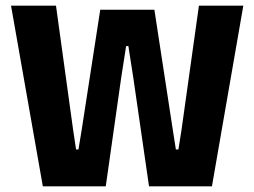

<svg xmlns="http://www.w3.org/2000/svg" viewBox="-20 -659 900 679"><path d="M131.5 0 19 -639H178L238.5 -200.5L249 -130.5H257.5L269 -200.5L334.5 -624.5H526L591 -200.5L602 -130.5H611L622 -200.5L683.5 -639H840.5L729.5 0H507L451.5 -383.5L434 -496H426L408.5 -383.5L354 0Z"/></svg>

Font: Anek Gujarati Medium
Style: Bold
Weight: 700
Version: Version 1.003